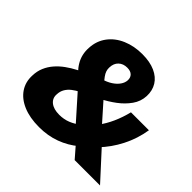

<svg xmlns="http://www.w3.org/2000/svg" viewBox="-172 -912 1119 1119"><g transform="rotate(45 388.0 -352.5)"><path d="M281 11Q204 11 149 -12.5Q94 -36 66 -78Q38 -120 41 -175Q42 -211 55 -241.5Q68 -272 90 -297.5Q112 -323 141 -344Q170 -365 203 -382L248 -406L219 -373Q198 -394 184 -417.5Q170 -441 164 -467Q158 -493 160 -522Q163 -581 196 -625Q229 -669 284 -692.5Q339 -716 406 -716Q469 -716 512.5 -696.5Q556 -677 577.5 -642Q599 -607 597 -561Q595 -515 568 -477Q541 -439 501.5 -409.5Q462 -380 420 -359L414 -390L540 -248L516 -245Q544 -282 565 -329Q586 -376 599 -429H747Q734 -348 697.5 -276.5Q661 -205 608 -150L602 -187L773 0H564L497 -77L524 -75Q475 -34 414 -11.5Q353 11 281 11ZM313 -123Q351 -123 383.5 -136Q416 -149 445 -173L438 -133L268 -324L337 -319L306 -304Q282 -292 262.5 -277Q243 -262 231.5 -242.5Q220 -223 219 -198Q216 -164 241.5 -143.5Q267 -123 313 -123ZM400 -598Q367 -598 346.5 -578.5Q326 -559 325 -525Q324 -511 328.5 -497Q333 -483 344 -468Q355 -453 370 -436L341 -445Q376 -455 400.5 -471Q425 -487 439 -507Q453 -527 454 -548Q455 -571 441 -584.5Q427 -598 400 -598Z"/></g></svg>

Font: Nunito Sans 10pt Black
Style: Italic
Weight: 900
Italic angle: -9°
Designer: Vernon Adams
Foundry: Vernon Adams
Version: Version 3.101;gftools[0.9.27]